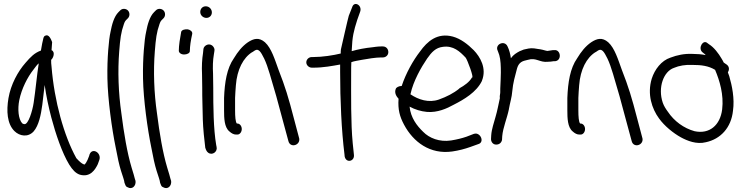

<svg xmlns="http://www.w3.org/2000/svg" viewBox="-20 -741 3771 976"><path d="M78 -232C90 -291 120 -349 150 -387C160 -400 167 -411 177 -419C167 -356 161 -283 151 -218C145 -178 124 -107 104 -110C101 -110 98 -111 93 -114C73 -136 69 -187 78 -232ZM242 -486C243 -502 244 -515 245 -527C239 -543 228 -568 211 -560C205 -558 203 -554 201 -549C198 -537 191 -506 188 -484C155 -472 136 -452 110 -422C71 -378 35 -312 23 -242C12 -177 16 -112 53 -75C80 -48 123 -42 151 -73C177 -103 188 -156 195 -208C199 -241 203 -274 207 -309C215 -252 227 -197 241 -143C263 -60 296 37 332 96C349 123 365 140 386 147C439 162 464 121 477 94L485 72C498 34 443 3 433 52L425 72C420 83 415 91 409 96H408V94H404L403 93C397 91 384 81 368 63C305 -51 256 -227 242 -402C240 -415 240 -425 240 -437C250 -444 263 -477 242 -486Z M629 211C651 224 672 205 669 179L665 166C663 158 658 139 649 111C626 34 610 -63 597 -165C582 -268 578 -380 586 -480C591 -544 595 -577 610 -619C614 -631 618 -636 620 -638L630 -648C635 -653 638 -660 638 -668C638 -685 625 -696 610 -696C602 -696 596 -693 591 -688L582 -679C560 -657 549 -617 542 -580C537 -558 533 -526 530 -485C527 -445 525 -398 526 -342C528 -234 549 -84 568 8C577 58 586 98 595 127C605 160 611 172 613 189C613 190 614 190 614 191C620 209 623 208 629 211Z M810 211C832 224 853 205 850 179L846 166C844 158 839 139 830 111C807 34 791 -63 778 -165C763 -268 759 -380 767 -480C772 -544 776 -577 791 -619C795 -631 799 -636 801 -638L811 -648C816 -653 819 -660 819 -668C819 -685 806 -696 791 -696C783 -696 777 -693 772 -688L763 -679C741 -657 730 -617 723 -580C718 -558 714 -526 711 -485C708 -445 706 -398 707 -342C709 -234 730 -84 749 8C758 58 767 98 776 127C786 160 792 172 794 189C794 190 795 190 795 191C801 209 804 208 810 211Z M945 -481 946 -501C947 -513 949 -528 952 -544L957 -568C960 -581 946 -590 934 -592C922 -593 904 -590 901 -579L897 -555C894 -537 891 -521 890 -505L889 -484V-483C889 -474 899 -464 916 -464C931 -464 945 -471 945 -481Z M1029 -650C1045 -650 1057 -662 1057 -678C1057 -695 1043 -709 1026 -709C1009 -709 998 -696 998 -680C998 -663 1013 -650 1029 -650ZM1023 8C1026 19 1030 29 1038 35C1059 51 1087 30 1081 6L1079 -4C1065 -86 1064 -200 1064 -295C1064 -320 1063 -343 1063 -365V-366C1061 -401 1062 -435 1067 -463L1070 -482C1072 -491 1068 -499 1064 -504C1047 -526 1017 -512 1014 -492V-491L1012 -471C1007 -440 1005 -404 1007 -364C1007 -342 1008 -320 1008 -295C1008 -270 1008 -244 1009 -216L1011 -132C1012 -93 1019 -23 1023 6Z M1179 -307C1185 -388 1217 -448 1262 -476H1263C1280 -488 1287 -493 1300 -481C1307 -474 1314 -461 1323 -443C1333 -422 1342 -396 1351 -366C1377 -280 1391 -230 1420 -120L1446 -24C1455 13 1507 -2 1501 -37L1475 -135C1446 -247 1430 -299 1396 -386C1377 -438 1360 -496 1327 -526C1296 -553 1269 -545 1240 -526C1211 -506 1189 -478 1169 -445C1133 -394 1122 -322 1119 -243V-180C1119 -141 1120 -94 1146 -73C1157 -63 1168 -57 1180 -57H1187C1199 -57 1209 -70 1209 -85C1209 -100 1199 -113 1187 -113H1184C1177 -121 1175 -148 1175 -180V-243C1176 -264 1177 -284 1179 -307Z M1572 -451H1565C1549 -451 1537 -438 1537 -424C1537 -409 1551 -397 1565 -397H1573C1624 -397 1670 -406 1709 -413V-374C1709 -234 1716 -76 1731 43L1732 54C1739 90 1784 80 1779 45L1778 35C1777 30 1776 13 1773 -13C1763 -115 1765 -255 1765 -373C1765 -391 1765 -408 1766 -425C1782 -431 1801 -433 1820 -437C1847 -442 1891 -449 1917 -449H1926C1941 -449 1954 -460 1954 -476C1954 -492 1943 -505 1926 -505H1917C1900 -505 1875 -501 1875 -501C1835 -497 1799 -490 1768 -481V-486C1771 -557 1778 -583 1796 -640L1811 -682C1822 -715 1780 -738 1770 -704L1753 -661C1750 -653 1713 -490 1713 -490C1712 -483 1712 -476 1712 -469C1676 -460 1619 -451 1572 -451Z M1993 -292C1982 -269 1996 -250 2006 -239C2002 -184 2012 -148 2034 -107C2081 -19 2166 45 2279 29C2313 24 2343 16 2371 6L2410 -8C2446 -17 2422 -70 2391 -61H2390L2351 -46C2328 -38 2303 -32 2273 -27C2214 -18 2162 -39 2131 -71C2099 -102 2068 -142 2062 -199C2090 -184 2119 -175 2151 -172C2204 -168 2251 -189 2287 -209C2338 -235 2402 -272 2430 -330V-331C2455 -394 2421 -452 2388 -486C2358 -516 2322 -544 2282 -555C2203 -576 2152 -531 2115 -479C2080 -434 2043 -368 2022 -304C2006 -304 1996 -296 1993 -292ZM2066 -262 2067 -264C2081 -329 2121 -399 2151 -443C2174 -476 2195 -499 2232 -503C2284 -510 2317 -480 2347 -448C2355 -439 2392 -341 2379 -347C2367 -325 2341 -306 2315 -292V-291C2286 -267 2250 -249 2211 -235C2160 -217 2107 -234 2066 -262Z M2577 -445C2574 -466 2569 -487 2560 -505C2545 -539 2494 -516 2510 -483C2513 -474 2515 -471 2518 -461C2525 -437 2526 -405 2526 -373C2526 -360 2525 -347 2525 -336C2525 -319 2523 -306 2523 -290V-272C2523 -262 2519 -254 2521 -242C2514 -211 2508 -177 2499 -147C2491 -117 2479 -85 2477 -53L2476 -34C2476 -21 2485 -6 2502 -6C2519 -6 2529 -16 2532 -30V-31L2533 -49C2537 -93 2557 -138 2567 -186V-187C2572 -217 2582 -247 2584 -277C2588 -321 2598 -354 2608 -392C2615 -417 2628 -429 2652 -434L2664 -437C2705 -450 2724 -422 2765 -427C2773 -427 2785 -428 2795 -430H2803C2838 -435 2830 -492 2796 -486H2789C2780 -484 2773 -484 2762 -482C2760 -482 2757 -483 2753 -484L2738 -488C2731 -490 2722 -491 2715 -492L2696 -495C2675 -498 2656 -492 2642 -489L2625 -482H2624C2605 -472 2590 -463 2577 -445Z M2924 -307C2930 -388 2962 -448 3007 -476H3008C3025 -488 3032 -493 3045 -481C3052 -474 3059 -461 3068 -443C3078 -422 3087 -396 3096 -366C3122 -280 3136 -230 3165 -120L3191 -24C3200 13 3252 -2 3246 -37L3220 -135C3191 -247 3175 -299 3141 -386C3122 -438 3105 -496 3072 -526C3041 -553 3014 -545 2985 -526C2956 -506 2934 -478 2914 -445C2878 -394 2867 -322 2864 -243V-180C2864 -141 2865 -94 2891 -73C2902 -63 2913 -57 2925 -57H2932C2944 -57 2954 -70 2954 -85C2954 -100 2944 -113 2932 -113H2929C2922 -121 2920 -148 2920 -180V-243C2921 -264 2922 -284 2924 -307Z M3330 -139C3358 -100 3403 -64 3441 -43C3474 -25 3521 -6 3568 -18C3643 -34 3697 -92 3706 -178C3715 -240 3701 -306 3687 -354L3680 -373C3687 -384 3689 -401 3675 -412L3659 -423C3656 -430 3652 -436 3648 -443C3633 -469 3609 -501 3584 -516L3576 -522C3554 -542 3527 -497 3550 -476L3560 -468C3562 -467 3564 -465 3567 -461C3547 -465 3524 -467 3501 -467C3459 -469 3422 -461 3388 -448C3342 -433 3308 -388 3293 -341C3269 -262 3294 -188 3330 -139ZM3406 -396C3431 -407 3466 -413 3500 -411C3546 -411 3582 -406 3615 -386C3638 -332 3660 -260 3651 -185C3641 -104 3586 -58 3511 -74C3456 -89 3407 -125 3375 -173C3364 -188 3355 -202 3349 -219C3323 -296 3353 -378 3406 -396Z"/></svg>

Font: Stray Cat
Style: BdCn
Weight: 700
Version: Version 1.0